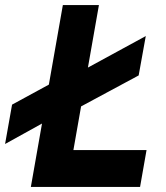

<svg xmlns="http://www.w3.org/2000/svg" viewBox="-35 -736 655 756"><path d="M86.5 0 212.5 -716H354.5L254 -145H542L516.5 0ZM-15 -169 12.5 -324 170.5 -410 202 -410.5 539 -594 511 -439 169 -255 143 -256.5Z"/></svg>

Font: Google Sans Code
Style: Italic
Weight: 400
Italic angle: -10°
Monospace: yes
Designer: Google Sans Code Authors
Foundry: Google LLC
Version: Version 6.000